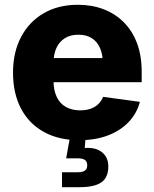

<svg xmlns="http://www.w3.org/2000/svg" viewBox="-20 -568 636 792"><path d="M307.1 10.3Q222.7 10.3 161.1 -23.7Q99.6 -57.6 66.7 -120.1Q33.7 -182.6 33.7 -268.6Q33.7 -352.1 66.7 -415Q99.6 -478 159.9 -513.2Q220.2 -548.3 301.3 -548.3Q358.9 -548.3 407 -530Q455.1 -511.7 490.5 -476.3Q525.9 -440.9 545.2 -389.6Q564.5 -338.4 564.5 -272V-229H92.8V-328.6H483.4L404.3 -305.2Q404.3 -342.8 392.8 -369.4Q381.3 -396 358.9 -410.4Q336.4 -424.8 303.2 -424.8Q270 -424.8 247.3 -410.4Q224.6 -396 212.6 -369.9Q200.7 -343.8 200.7 -308.1V-236.3Q200.7 -195.8 214.1 -168Q227.5 -140.1 252.4 -126.5Q277.3 -112.8 310.5 -112.8Q334 -112.8 352.8 -119.1Q371.6 -125.5 385 -138.2Q398.4 -150.9 405.3 -168.5L557.1 -147.9Q544.4 -100.1 510.5 -64.5Q476.6 -28.8 425 -9.3Q373.5 10.3 307.1 10.3ZM235.8 204.1V142.6H298.8Q320.8 142.6 330.3 135.7Q339.8 128.9 339.8 113.8Q339.8 98.6 330.3 91.8Q320.8 85 298.8 85H252.9L272 -20.5H333V0L329.6 42.5Q375 39.1 400.9 60.1Q426.8 81.1 426.8 118.7Q426.8 164.1 398.2 184.1Q369.6 204.1 308.6 204.1Z"/></svg>

Font: Inter 17pt ExtraBold
Style: Regular
Weight: 800
Version: Version 4.001;git-66647c0bb